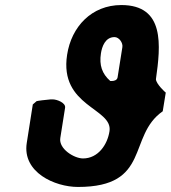

<svg xmlns="http://www.w3.org/2000/svg" viewBox="-20 -734 677 761"><path d="M110 -320 86 -167C68 -51 197 7 289 7C580 7 484 -195 625 -293L637 -367C635 -368 599 -401 598 -420C617 -554 634 -714 461 -714C343 -714 263 -628 246 -517C214 -311 428 -306 414 -214C406 -161 369 -106 309 -106C274 -106 212 -144 219 -187L238 -307C241 -327 205 -340 190 -340H180C164 -339 126 -334 125 -333ZM380 -522C384 -549 397 -587 434 -587C452 -587 468 -564 465 -547L446 -427C444 -416 432 -413 424 -413H417C384 -442 373 -476 380 -522Z"/></svg>

Font: Asimov Print
Style: CIt
Weight: 500
Designer: Google
Version: Version 2.000980: 2014